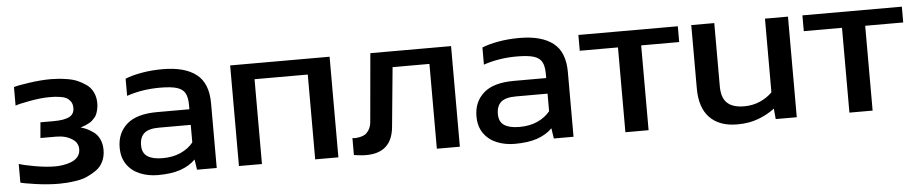

<svg xmlns="http://www.w3.org/2000/svg" viewBox="-36 -752 4691 981"><g transform="rotate(-5 2309.0 -261.5)"><path d="M369 -270Q384 -266 399.5 -259Q415 -252 434 -238.5Q453 -225 464.5 -201Q476 -177 476 -146Q476 -112 463 -85.5Q450 -59 427 -43Q404 -27 379.5 -16Q355 -5 325.5 -0.5Q296 4 276 5.5Q256 7 236 7Q177 7 115 -2Q53 -11 38 -16V-112Q59 -104 118 -93.5Q177 -83 223 -83Q242 -83 261.5 -86Q281 -89 301.5 -96Q322 -103 336 -117.5Q350 -132 352 -152Q356 -191 323 -212Q290 -234 241 -234H160L167 -314H235Q291 -314 317 -328.5Q343 -343 341 -377Q340 -395 331 -407Q322 -419 311 -425Q300 -431 281 -434Q262 -437 251.5 -437.5Q241 -438 223 -438Q181 -438 123 -427.5Q65 -417 48 -410V-505Q64 -511 126 -520Q188 -529 238 -529Q258 -529 277.5 -527.5Q297 -526 325 -521.5Q353 -517 376 -507Q399 -497 420 -482Q441 -467 453 -442Q465 -417 465 -386Q465 -369 461.5 -354.5Q458 -340 454 -330Q450 -320 441.5 -311Q433 -302 427.5 -297Q422 -292 411 -286.5Q400 -281 395.5 -279Q391 -277 380.5 -273.5Q370 -270 369 -270Z M1044 -335V-3H943L935 -56Q904 -25 857.5 -9Q811 7 742 7Q693 7 651 -10Q609 -27 584 -62.5Q559 -98 559 -150Q559 -224 609.5 -269Q660 -314 766 -314H931V-337Q931 -374 919.5 -396Q908 -418 878 -427.5Q848 -437 791 -437Q699 -437 620 -410V-498Q654 -512 704.5 -521Q755 -530 812 -530Q925 -530 984.5 -484Q1044 -438 1044 -335ZM931 -144V-234H768Q716 -234 692.5 -214Q669 -194 669 -152Q669 -112 696 -94.5Q723 -77 773 -77Q826 -77 866 -95Q906 -113 931 -144Z M1158 -519H1668V-3H1549V-438H1276V-3H1158Z M1877 -519H2291V-3H2173V-438H1984L1955 -137Q1942 24 1755 -7Q1750 -8 1748 -8V-95Q1752 -94 1758 -93.5Q1764 -93 1780.5 -95.5Q1797 -98 1809.5 -104.5Q1822 -111 1833 -128Q1844 -145 1846 -170Z M2874 -335V-3H2773L2765 -56Q2734 -25 2687.5 -9Q2641 7 2572 7Q2523 7 2481 -10Q2439 -27 2414 -62.5Q2389 -98 2389 -150Q2389 -224 2439.5 -269Q2490 -314 2596 -314H2761V-337Q2761 -374 2749.5 -396Q2738 -418 2708 -427.5Q2678 -437 2621 -437Q2529 -437 2450 -410V-498Q2484 -512 2534.5 -521Q2585 -530 2642 -530Q2755 -530 2814.5 -484Q2874 -438 2874 -335ZM2761 -144V-234H2598Q2546 -234 2522.5 -214Q2499 -194 2499 -152Q2499 -112 2526 -94.5Q2553 -77 2603 -77Q2656 -77 2696 -95Q2736 -113 2761 -144Z M2944 -519H3454V-438H3259V-3H3140V-438H2944Z M3901 -519H4019V-3H3911L3906 -57Q3871 -30 3823 -11.5Q3775 7 3714 7Q3622 7 3572.5 -44Q3523 -95 3523 -194V-519H3641V-194Q3641 -136 3669.5 -109Q3698 -82 3757 -82Q3800 -82 3837 -98Q3874 -114 3901 -141Z M4093 -519H4603V-438H4408V-3H4289V-438H4093Z"/></g></svg>

Font: Kanit Cyrillic
Style: Regular
Weight: 400
Designer: Katatrad Team, Sasha Pavljenko
Foundry: CadsonDemak, Pavljenko + Design
Version: Version 1.002;Fontself Maker 3.5.7